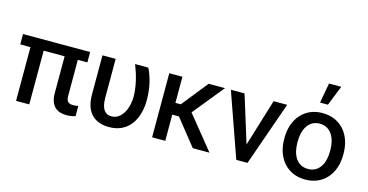

<svg xmlns="http://www.w3.org/2000/svg" viewBox="-79 -1148 2932 1529"><g transform="rotate(15 1386.5 -383.5)"><path d="M573.7 -528.3H20.5V-442.9H104.5V0H213.4V-442.9H386.2V-140.6C386.2 -32.7 442.9 6.3 519 6.3C550.3 6.3 577.1 1 593.8 -5.4V-88.9C584.5 -86.9 567.4 -84.5 551.8 -84.5C519.5 -84.5 495.1 -93.8 495.1 -145V-442.9H573.7Z M675.3 -528.3V-207C675.3 -56.2 752.4 10.3 873 10.3C1036.1 10.3 1108.9 -121.6 1108.9 -275.4C1108.9 -383.3 1083 -468.8 1053.2 -528.3H944.3C976.1 -447.8 999 -363.3 1000.5 -274.9C1000.5 -179.2 955.1 -77.1 868.7 -77.1C820.3 -77.1 784.2 -110.8 784.2 -206.1V-528.3Z M1334.5 -528.3H1226.1V0H1334.5V-215.8H1389.6L1561.5 0H1699.2L1478 -272.9L1685.5 -528.3H1550.8L1378.9 -313H1334.5Z M1846.7 -528.3H1733.9L1919.9 0H2012.7L2198.2 -528.3H2086.4L1967.3 -139.2Z M2245.6 -257.8C2245.6 -105.5 2337.4 9.8 2489.3 9.8C2641.6 9.8 2732.4 -105.5 2732.4 -257.8V-270C2732.4 -422.9 2641.1 -538.1 2488.3 -538.1C2337.9 -538.1 2245.6 -422.9 2245.6 -270ZM2354.5 -270C2354.5 -367.7 2397.5 -450.7 2488.3 -450.7C2580.6 -450.7 2623.5 -367.7 2623.5 -270V-257.8C2623.5 -158.7 2581.1 -77.6 2489.3 -77.6C2397 -77.6 2354.5 -158.7 2354.5 -257.8ZM2446.3 -613.3H2511.2L2577.1 -778.3H2476.1Z"/></g></svg>

Font: Bert Sans Medium
Style: Regular
Weight: 500
Designer: Christian Robertson (Google), Cristiano Sobral
Foundry: Google, Cristiano Sobral
Version: Version 3.101